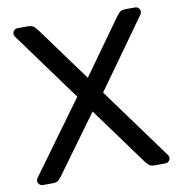

<svg xmlns="http://www.w3.org/2000/svg" viewBox="-79 -773 796 846"><g transform="rotate(-10 319.0 -350.0)"><path d="M317 -281 129 -23Q124 -17 116 -8.5Q108 0 88 0H45Q36 0 29.5 -6.5Q23 -13 23 -22Q23 -24 23.5 -26.5Q24 -29 26 -33L262 -357L36 -667Q33 -673 33 -678Q33 -687 39.5 -693.5Q46 -700 55 -700H102Q122 -700 131 -690Q140 -680 144 -675L322 -431L496 -674Q500 -679 509 -689.5Q518 -700 538 -700H581Q590 -700 596.5 -693.5Q603 -687 603 -678Q603 -673 600 -667L377 -355L612 -33Q614 -29 614.5 -26.5Q615 -24 615 -22Q615 -13 608.5 -6.5Q602 0 593 0H546Q526 0 518 -8.5Q510 -17 505 -23Z"/></g></svg>

Font: Rubik
Style: Regular
Weight: 400
Designer: Hubert & Fischer
Foundry: Hubert & Fischer
Version: Version 1.002; ttfautohint (v1.6)